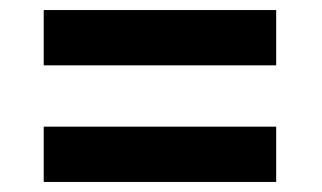

<svg xmlns="http://www.w3.org/2000/svg" viewBox="-20 -467 640 382"><path d="M67 -447H529.5V-337H67ZM67 -215H529.5V-105H67Z"/></svg>

Font: JuliaMono
Style: Bold
Weight: 700
Monospace: yes
Designer: cormullion
Foundry: corm
Version: Version 0.055; ttfautohint (v1.8.4)